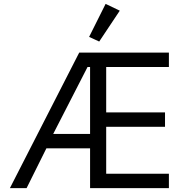

<svg xmlns="http://www.w3.org/2000/svg" viewBox="-20 -969 940 989"><path d="M219 -205 117 0H31L388 -698H850V-624H527V-390H830V-316H527V-74H850V0H444V-205ZM254 -279H444V-624H431ZM491 -755 439 -779 524 -949 597 -914Z"/></svg>

Font: iA Writer Quattro V
Style: Regular
Weight: 400
Designer: Mike Abbink, Paul van der Laan, Pieter van Rosmalen, Oliver Reichenstein
Foundry: Information Architects Inc.
Version: Version 2.000